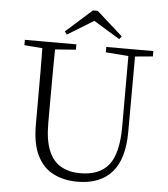

<svg xmlns="http://www.w3.org/2000/svg" viewBox="-61 -967 909 1036"><g transform="rotate(5 394.0 -449.0)"><path d="M426 -913 567 -787 555 -771 389 -872H436L271 -771L259 -787L400 -913ZM397 15Q322 15 265.5 -14Q209 -43 178 -106Q147 -169 147 -271V-387Q147 -472 147 -556Q147 -640 145 -723H215Q214 -641 213.5 -557Q213 -473 213 -387V-286Q213 -193 236.5 -137Q260 -81 304 -56.5Q348 -32 407 -32Q513 -32 562.5 -95Q612 -158 612 -303V-723H648L647 -278Q647 -130 583 -57.5Q519 15 397 15ZM48 -694V-723H327V-694L194 -684H175ZM489 -694V-723H744V-694L636 -684H618Z"/></g></svg>

Font: Noto Serif JP ExtraLight ExtraLight
Style: Regular
Weight: 250
Version: Version 2.003-H1;hotconv 1.1.1;makeotfexe 2.6.0